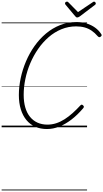

<svg xmlns="http://www.w3.org/2000/svg" viewBox="-20 -1558 1265 2351"><path d="M555 22Q475 22 411.5 -6Q348 -34 303.5 -88Q259 -142 235 -219Q211 -296 211 -394Q211 -496 233.5 -601.5Q256 -707 298.5 -807Q341 -907 402.5 -994Q464 -1081 542.5 -1147Q621 -1213 715.5 -1250.5Q810 -1288 918 -1288Q984 -1288 1041 -1270.5Q1098 -1253 1144 -1220Q1190 -1187 1220 -1140Q1227 -1130 1224 -1122.5Q1221 -1115 1210 -1107Q1200 -1101 1193 -1103Q1186 -1105 1175 -1116Q1141 -1156 1102 -1182.5Q1063 -1209 1016.5 -1222Q970 -1235 912 -1235Q817 -1235 732 -1200Q647 -1165 575.5 -1103Q504 -1041 447.5 -959.5Q391 -878 351 -784Q311 -690 290.5 -591Q270 -492 270 -397Q270 -310 289.5 -242.5Q309 -175 347 -128Q385 -81 439 -56.5Q493 -32 561 -32Q616 -32 668.5 -49Q721 -66 771 -98Q821 -130 869 -173Q917 -216 965 -268Q974 -277 981.5 -276.5Q989 -276 998 -267Q1007 -258 1007 -250.5Q1007 -243 998 -232Q929 -151 855.5 -94.5Q782 -38 706.5 -8Q631 22 555 22ZM1131 -1538Q1140 -1538 1146.5 -1530.5Q1153 -1523 1153 -1516Q1153 -1510 1151 -1506.5Q1149 -1503 1144 -1499L957 -1357Q947 -1351 940 -1347.5Q933 -1344 925 -1344Q918 -1344 913 -1348Q908 -1352 901 -1359L782 -1501Q779 -1506 777.5 -1510Q776 -1514 776 -1517Q776 -1527 784.5 -1532.5Q793 -1538 800 -1538Q807 -1538 810.5 -1535Q814 -1532 819 -1528L935 -1410L1110 -1527Q1117 -1532 1121.5 -1535Q1126 -1538 1131 -1538ZM0 763H1046V773H0ZM0 -20H1046V0H0ZM0 -505H1046V-500H0ZM0 -1283H1046V-1273H0Z"/></svg>

Font: Playwrite NL Guides
Style: Regular
Weight: 400
Designer: Veronika Burian, José Scaglione
Foundry: TypeTogether
Version: Version 1.003